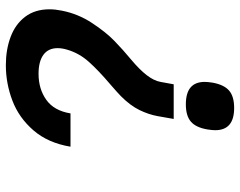

<svg xmlns="http://www.w3.org/2000/svg" viewBox="-100 -698 801 640"><g transform="rotate(-90 300.0 -378.5)"><path d="M298.5 -375Q308.5 -385 338.5 -411Q384.5 -450 413.5 -482.5Q442.5 -515 454 -555Q459 -571.5 459 -586.5Q459 -617.5 436.8 -633.8Q414.5 -650 373.5 -650Q323 -650 286.8 -624.2Q250.5 -598.5 241.5 -543.5H130.5Q143 -618.5 185 -667Q227 -715.5 284.2 -737.2Q341.5 -759 402.5 -759Q454 -759 496.2 -743.2Q538.5 -727.5 563.5 -694.8Q588.5 -662 588.5 -613.5Q588.5 -594.5 584 -572.5Q573.5 -518.5 543 -472Q512.5 -425.5 482.8 -396.8Q453 -368 421 -341.5Q387 -313 368.8 -289.2Q350.5 -265.5 346.5 -243.5L338.5 -199.5H223L232.5 -253.5Q238 -283.5 252.8 -313.8Q267.5 -344 298.5 -375ZM185.5 -61Q185.5 -71 188 -87Q194.5 -125.5 214 -142.2Q233.5 -159 271.5 -159Q309.5 -159 328 -143.2Q346.5 -127.5 346.5 -96Q346.5 -86 344 -70Q337 -31.5 317.5 -14.8Q298 2 259.5 2Q185.5 2 185.5 -61Z"/></g></svg>

Font: JuliaMono
Style: Bold Italic
Weight: 700
Italic angle: -9°
Monospace: yes
Designer: cormullion
Foundry: corm
Version: Version 0.057; ttfautohint (v1.8.4)